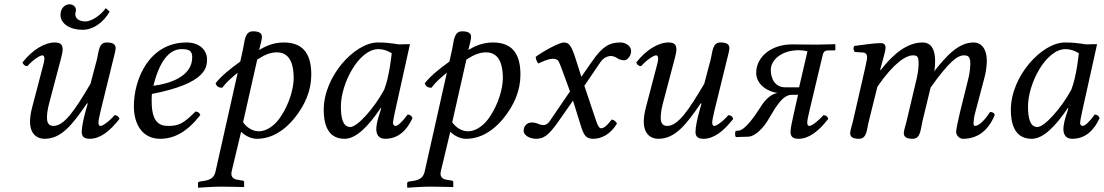

<svg xmlns="http://www.w3.org/2000/svg" viewBox="-20 -637 5146 895"><path d="M506 -352C510 -370 519 -400 519 -412C519 -429 509 -439 477 -439C439 -439 441 -395 431 -357L402 -247C328 -121 279 -50 229 -50C211 -50 199 -60 199 -87C199 -103 201 -124 208 -151L251 -314C259 -346 272 -387 272 -406C272 -425 266 -439 236 -439C188 -439 131 -405 85 -346C88 -337 94 -329 108 -329C134 -359 167 -379 177 -379C184 -379 187 -374 187 -362C187 -353 181 -331 174 -305L130 -137C123 -111 120 -89 120 -70C120 -13 152 10 187 10C265 10 315 -52 386 -156L389 -154L378 -115C369 -83 361 -42 361 -23C361 -4 368 10 398 10C446 10 491 -24 537 -83C534 -92 528 -100 514 -100C488 -70 459 -50 449 -50C442 -50 439 -55 439 -67C439 -76 444 -98 450 -124ZM491 -583 473 -599C447 -563 405 -537 378 -537C349 -537 331 -551 331 -570C331 -579 334 -581 334 -590C334 -603 324 -617 303 -617C288 -617 262 -604 262 -567C262 -527 306 -498 365 -498C413 -498 462 -531 491 -583Z M688 -199C945 -249 945 -325 945 -363C945 -364 945 -364 945 -365C945 -390 922 -439 850 -439C676 -439 604 -269 604 -142C604 -57 644 10 727 10C794 10 855 -25 914 -101C909 -112 903 -117 891 -117C834 -59 811 -50 763 -50C718 -50 687 -74 687 -165C687 -170 687 -191 688 -199ZM876 -370C876 -280 771 -247 695 -237C730 -379 785 -408 827 -408C863 -408 876 -399 876 -370Z M1188 -404C1192 -422 1201 -452 1201 -464C1201 -481 1191 -491 1159 -491C1121 -491 1121 -447 1113 -409L1100 -350C1050 -314 1013 -284 985 -249C989 -235 998 -228 1016 -228C1038 -257 1060 -275 1088 -298L985 161C979 189 964 201 932 206L913 209C908 210 903 211 903 217V236L905 238C905 238 973 233 1009 233C1048 233 1116 235 1116 235L1118 233V213C1118 208 1116 206 1112 205L1093 202C1078 200 1052 195 1060 161L1104 -23C1119 -7 1148 10 1177 10C1248 10 1306 -30 1350 -83C1404 -149 1431 -217 1431 -289C1431 -373 1403 -439 1303 -439C1252 -439 1215 -420 1188 -404ZM1349 -273C1349 -225 1329 -155 1291 -97C1265 -55 1225 -25 1187 -25C1161 -25 1134 -38 1113 -67L1179 -359C1204 -375 1233 -393 1271 -393C1339 -393 1349 -322 1349 -273Z M1821 -433C1794 -436 1781 -439 1741 -439C1634 -439 1489 -282 1489 -125C1489 -69 1502 10 1586 10C1639 10 1695 -45 1755 -134L1757 -132L1744 -90C1737 -67 1734 -47 1734 -35C1734 -16 1741 10 1775 10C1837 10 1877 -30 1903 -87C1898 -96 1893 -103 1880 -103C1853 -66 1834 -50 1824 -50C1821 -50 1812 -52 1812 -64C1812 -73 1818 -101 1822 -120L1891 -431C1884 -431 1878 -431 1871 -431C1853 -430 1836 -429 1821 -433ZM1771 -219C1722 -129 1645 -45 1613 -45C1579 -45 1569 -85 1569 -141C1569 -247 1652 -408 1744 -408C1765 -408 1787 -401 1806 -389C1806 -389 1796 -283 1771 -219Z M2163 -404C2167 -422 2176 -452 2176 -464C2176 -481 2166 -491 2134 -491C2096 -491 2096 -447 2088 -409L2075 -350C2025 -314 1988 -284 1960 -249C1964 -235 1973 -228 1991 -228C2013 -257 2035 -275 2063 -298L1960 161C1954 189 1939 201 1907 206L1888 209C1883 210 1878 211 1878 217V236L1880 238C1880 238 1948 233 1984 233C2023 233 2091 235 2091 235L2093 233V213C2093 208 2091 206 2087 205L2068 202C2053 200 2027 195 2035 161L2079 -23C2094 -7 2123 10 2152 10C2223 10 2281 -30 2325 -83C2379 -149 2406 -217 2406 -289C2406 -373 2378 -439 2278 -439C2227 -439 2190 -420 2163 -404ZM2324 -273C2324 -225 2304 -155 2266 -97C2240 -55 2200 -25 2162 -25C2136 -25 2109 -38 2088 -67L2154 -359C2179 -375 2208 -393 2246 -393C2314 -393 2324 -322 2324 -273Z M2601 -309 2637 -211 2543 -73C2533 -58 2522 -54 2515 -54C2507 -54 2496 -56 2488 -60C2479 -64 2469 -66 2459 -66C2437 -66 2421 -50 2421 -28C2421 -2 2456 10 2479 10C2513 10 2537 -5 2581 -68L2651 -168L2689 -46C2702 -6 2712 10 2746 10C2781 10 2825 -9 2856 -61C2852 -70 2843 -78 2832 -80C2806 -47 2793 -39 2782 -39C2773 -39 2766 -52 2758 -76L2704 -237L2780 -349C2796 -372 2820 -376 2827 -376C2835 -376 2848 -373 2857 -366C2864 -360 2880 -356 2890 -356C2904 -356 2922 -376 2922 -399C2922 -424 2895 -439 2872 -439C2822 -439 2789 -422 2740 -351L2690 -279L2662 -367C2645 -419 2634 -439 2609 -439C2586 -439 2512 -398 2477 -372C2478 -361 2482 -349 2490 -341C2502 -347 2535 -363 2556 -363C2569 -363 2579 -360 2584 -351C2588 -343 2595 -327 2601 -309Z M3367 -352C3371 -370 3380 -400 3380 -412C3380 -429 3370 -439 3338 -439C3300 -439 3302 -395 3292 -357L3263 -247C3189 -121 3140 -50 3090 -50C3072 -50 3060 -60 3060 -87C3060 -103 3062 -124 3069 -151L3112 -314C3120 -346 3133 -387 3133 -406C3133 -425 3127 -439 3097 -439C3049 -439 2992 -405 2946 -346C2949 -337 2955 -329 2969 -329C2995 -359 3028 -379 3038 -379C3045 -379 3048 -374 3048 -362C3048 -353 3042 -331 3035 -305L2991 -137C2984 -111 2981 -89 2981 -70C2981 -13 3013 10 3048 10C3126 10 3176 -52 3247 -156L3250 -154L3239 -115C3230 -83 3222 -42 3222 -23C3222 -4 3229 10 3259 10C3307 10 3352 -24 3398 -83C3395 -92 3389 -100 3375 -100C3349 -70 3320 -50 3310 -50C3303 -50 3300 -55 3300 -67C3300 -76 3305 -98 3311 -124Z M3682 -115C3675 -82 3665 -42 3665 -23C3665 -4 3672 10 3702 10C3750 10 3795 -24 3841 -83C3838 -92 3832 -100 3818 -100C3792 -70 3763 -50 3753 -50C3746 -50 3743 -55 3743 -67C3743 -76 3748 -98 3754 -124L3813 -372C3818 -393 3820 -402 3844 -402H3869C3872 -402 3874 -403 3874 -405V-429L3873 -431L3789 -429L3671 -430C3579 -430 3505 -375 3505 -297C3505 -240 3564 -208 3604 -204C3575 -198 3549 -177 3524 -136C3500 -98 3453 -30 3423 -28L3410 -27C3405 -20 3406 -4 3410 2L3469 0C3501 -1 3541 -43 3564 -84C3599 -144 3630 -195 3670 -195H3700ZM3705 -230H3641C3594 -230 3573 -268 3573 -311C3573 -356 3621 -403 3704 -403C3717 -403 3731 -401 3744 -398Z M4013 -321 3956 -72C3951 -52 3943 -27 3943 -17C3943 -1 3952 10 3984 10C4022 10 4020 -34 4030 -72L4070 -233C4148 -346 4204 -379 4236 -379C4256 -379 4262 -372 4262 -342C4262 -330 4261 -306 4254 -275L4206 -72C4201 -52 4193 -27 4193 -17C4193 -1 4202 10 4234 10C4272 10 4271 -34 4280 -72L4318 -229C4403 -348 4442 -379 4474 -379C4493 -379 4503 -372 4503 -342C4503 -331 4502 -302 4494 -271L4455 -114C4445 -73 4437 -32 4437 -23C4437 -3 4455 10 4469 10C4528 10 4583 -19 4617 -101C4615 -110 4608 -115 4595 -115C4571 -77 4543 -50 4525 -50C4520 -50 4518 -56 4518 -61C4518 -65 4520 -90 4523 -101L4570 -279C4576 -302 4580 -333 4580 -352C4580 -415 4550 -439 4519 -439C4448 -439 4393 -378 4335 -305C4338 -321 4339 -339 4339 -352C4339 -422 4309 -439 4281 -439C4209 -439 4144 -386 4085 -310L4083 -311L4085 -320C4095 -359 4108 -398 4108 -415C4108 -429 4100 -436 4087 -436C4055 -436 4010 -429 3963 -423C3956 -415 3958 -404 3964 -395L4004 -392C4016 -391 4022 -382 4022 -372C4022 -363 4019 -349 4013 -321Z M5024 -433C4997 -436 4984 -439 4944 -439C4837 -439 4692 -282 4692 -125C4692 -69 4705 10 4789 10C4842 10 4898 -45 4958 -134L4960 -132L4947 -90C4940 -67 4937 -47 4937 -35C4937 -16 4944 10 4978 10C5040 10 5080 -30 5106 -87C5101 -96 5096 -103 5083 -103C5056 -66 5037 -50 5027 -50C5024 -50 5015 -52 5015 -64C5015 -73 5021 -101 5025 -120L5094 -431C5087 -431 5081 -431 5074 -431C5056 -430 5039 -429 5024 -433ZM4974 -219C4925 -129 4848 -45 4816 -45C4782 -45 4772 -85 4772 -141C4772 -247 4855 -408 4947 -408C4968 -408 4990 -401 5009 -389C5009 -389 4999 -283 4974 -219Z"/></svg>

Font: Libertinus Serif
Style: Italic
Weight: 400
Italic angle: -12°
Designer: Philipp H. Poll, Khaled Hosny
Foundry: Caleb Maclennan
Version: Version 7.050;RELEASE